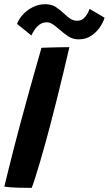

<svg xmlns="http://www.w3.org/2000/svg" viewBox="-24 -885 516 912"><path d="M126.5 7.5Q101 7.5 62.2 6.5Q23.5 5.5 -3.5 1.5Q4.5 -32 17.5 -84Q30.5 -136 45.2 -193.8Q60 -251.5 74 -303Q94.5 -379.5 119.5 -469.5Q144.5 -559.5 173 -658Q182.5 -658.5 207.8 -659.2Q233 -660 260.5 -660.5Q288 -661 305.5 -661Q292.5 -604.5 276.8 -538.8Q261 -473 244.2 -406.2Q227.5 -339.5 212 -280.5Q202.5 -245 190.8 -202.5Q179 -160 166.8 -118.2Q154.5 -76.5 144 -43Q133.5 -9.5 126.5 7.5ZM57 -771.5Q65 -794 84.5 -815.5Q104 -837 131.8 -851Q159.5 -865 191.5 -865Q221 -865 241.2 -851.5Q261.5 -838 278.5 -822Q293 -808 308.2 -797.2Q323.5 -786.5 343 -786.5Q365 -786.5 379.8 -804Q394.5 -821.5 401.5 -843L472.5 -801Q469 -785.5 454 -761Q439 -736.5 412.5 -717.2Q386 -698 349 -698Q321 -698 299 -713.2Q277 -728.5 258 -745Q243 -758.5 228.2 -768.8Q213.5 -779 198.5 -779Q178.5 -779 164 -768.2Q149.5 -757.5 139.8 -742.8Q130 -728 125 -716.5Z"/></svg>

Font: Grandstander SemiBold
Style: Italic
Weight: 600
Italic angle: -15°
Designer: Tyler Finck
Foundry: Etcetera Type Co
Version: Version 1.200; ttfautohint (v1.8.3)